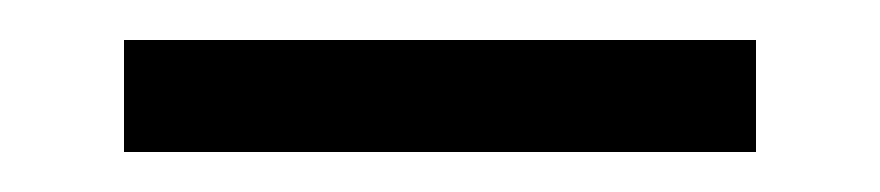

<svg xmlns="http://www.w3.org/2000/svg" viewBox="-20 -342 440 96"><path d="M42 -266V-322H358V-266Z"/></svg>

Font: Stick No Bills Light
Style: Regular
Weight: 300
Version: Version 2.000